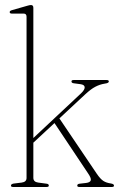

<svg xmlns="http://www.w3.org/2000/svg" viewBox="-20 -743 474 763"><path d="M31.5 0Q23.5 0 23.5 -5.5Q23.5 -11.5 34 -13.5L66.5 -17.5Q85.5 -20 85.5 -36V-676.5Q85.5 -689 74 -689H27Q18.5 -689 18.5 -695Q18.5 -700 27 -702.5L88 -720Q98 -723 103 -723Q112.5 -723 112.5 -712V-194.5L302.5 -372.5Q317.5 -387 316.5 -396.8Q315.5 -406.5 299.5 -408.5L273.5 -412Q264 -413 264 -419.5Q264 -425 273 -425H403Q412.5 -425 412.5 -419.5Q412.5 -416.5 409.2 -414.2Q406 -412 395.5 -410.5Q376.5 -407.5 358.8 -398.2Q341 -389 318 -367.5L216 -272.5L365 -52Q379 -31.5 390.8 -24Q402.5 -16.5 420 -14Q433 -12 433 -5.5Q433 0 425 0H295Q287 0 287 -5.5Q287 -12 296.5 -13L322.5 -16Q338.5 -18 340.8 -26.8Q343 -35.5 329 -55.5L196.5 -254L112.5 -176V-36.5Q112.5 -20 131.5 -17.5L165 -13Q174 -12 174 -5.5Q174 0 165.5 0Z"/></svg>

Font: Fraunces 144pt Soft Thin
Style: Regular
Weight: 100
Version: Version 1.000;[0bf87f6ff]